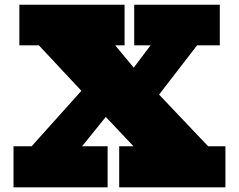

<svg xmlns="http://www.w3.org/2000/svg" viewBox="-20 -798 1018 818"><path d="M438.5 -174.8V0H37.6V-174.8H114.7L326.7 -411.1L145.5 -605H62.5V-777.8H510.7V-605H470.7L549.8 -509.8L621.6 -605H551.8V-777.8H916.5V-605H819.8L657.7 -395L866.7 -174.8H940.4V0H487.8V-174.8H548.8L430.7 -299.8L329.6 -174.8Z"/></svg>

Font: Moul
Style: Regular
Weight: 400
Designer: Danh Hong
Version: Version 8.002; ttfautohint (v1.8.3)